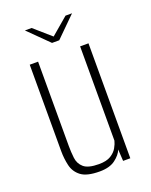

<svg xmlns="http://www.w3.org/2000/svg" viewBox="-124 -701 612 777"><g transform="rotate(-20 182.0 -312.0)"><path d="M170 8Q115 8 90 -11Q65 -30 58 -60.5Q51 -91 51 -123V-495H87V-132Q87 -106 90 -80Q93 -54 112 -37.5Q131 -21 177 -21Q210 -21 228.5 -32.5Q247 -44 256 -60Q265 -76 268 -89V-495H304V0H273L270 -50Q262 -29 237.5 -10.5Q213 8 170 8ZM166 -547 80 -632H109L181 -569L255 -632H283L197 -547Z"/></g></svg>

Font: Alumni Sans Thin ExtraLight
Style: Regular
Weight: 250
Version: Version 1.018